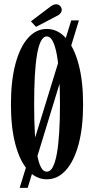

<svg xmlns="http://www.w3.org/2000/svg" viewBox="-20 -850 458 922"><path d="M74.5 52 322 -752H359L113 52ZM204.5 11Q153 11 114.2 -32.5Q75.5 -76 54 -156.5Q32.5 -237 32.5 -349Q32.5 -461.5 54 -542.5Q75.5 -623.5 114.2 -667.2Q153 -711 204.5 -711Q257 -711 296.2 -667.2Q335.5 -623.5 357.2 -542.5Q379 -461.5 379 -349Q379 -237 357.2 -156.5Q335.5 -76 296.2 -32.5Q257 11 204.5 11ZM204.5 -25.5Q221.5 -25.5 233.2 -47.2Q245 -69 252.8 -111Q260.5 -153 264.2 -213Q268 -273 268 -349Q268 -425 264.2 -485.2Q260.5 -545.5 252.8 -587.8Q245 -630 233.2 -652.5Q221.5 -675 204.5 -675Q188 -675 176.5 -652.5Q165 -630 157.8 -587.8Q150.5 -545.5 147.2 -485.2Q144 -425 144 -349Q144 -273 147.2 -213Q150.5 -153 157.8 -111Q165 -69 176.5 -47.2Q188 -25.5 204.5 -25.5ZM153 -721 128.5 -747.5 220.5 -817Q227.5 -822.5 235 -826Q242.5 -829.5 249 -829.5Q257.5 -829.5 263.8 -825.5Q270 -821.5 273.5 -815Q276.5 -809.5 276.5 -803Q276.5 -793.5 269.2 -785Q262 -776.5 248.5 -771Z"/></svg>

Font: Imbue Thin 10pt SemiBold
Style: Regular
Weight: 600
Version: Version 1.102